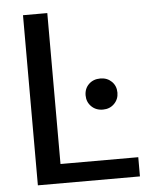

<svg xmlns="http://www.w3.org/2000/svg" viewBox="-51 -744 638 787"><g transform="rotate(-5 268.0 -350.0)"><path d="M73 0V-700H173V-79H493V0ZM366 -286Q337 -286 318.5 -304.5Q300 -323 300 -350Q300 -378 318.5 -396Q337 -414 366 -414Q394 -414 412.5 -396Q431 -378 431 -350Q431 -323 412.5 -304.5Q394 -286 366 -286Z"/></g></svg>

Font: DM Sans 16pt Medium
Style: Regular
Weight: 500
Version: Version 4.004;gftools[0.9.30]